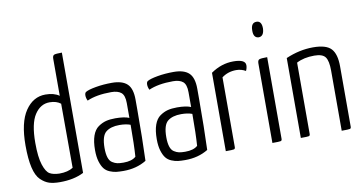

<svg xmlns="http://www.w3.org/2000/svg" viewBox="-73 -925 2127 1124"><g transform="rotate(-10 990.5 -362.5)"><path d="M288 -708Q288 -727 298 -731Q308 -735 344 -735V-20Q286 10 202 10Q164 10 138.5 2Q113 -6 88.5 -29.5Q64 -53 52 -104.5Q40 -156 40 -236Q40 -373 86.5 -441.5Q133 -510 206 -510Q257 -510 288 -488ZM207 -40Q258 -40 289 -60L288 -441Q263 -461 222 -461Q168 -461 133.5 -408.5Q99 -356 99 -241Q99 -156 114 -110.5Q129 -65 150 -53Q171 -41 207 -40Z M436 -464Q436 -479 444 -484Q460 -494 505 -502Q550 -510 601 -510Q663 -510 692 -482.5Q721 -455 721 -389V-329Q721 -156 716 -26Q657 10 580 10Q555 10 537 8Q519 6 498.5 -2.5Q478 -11 465.5 -27Q453 -43 444.5 -71Q436 -99 436 -139Q436 -190 448 -224Q460 -258 483 -274Q506 -290 529.5 -296Q553 -302 585 -302Q638 -302 667 -290V-378Q667 -424 647 -440.5Q627 -457 588 -457Q500 -457 444 -432Q436 -448 436 -464ZM667 -249Q640 -259 602 -259Q550 -259 521.5 -236Q493 -213 493 -141Q493 -107 500 -85Q507 -63 522 -53.5Q537 -44 551 -41Q565 -38 588 -38Q638 -38 662 -60Q667 -130 667 -249Z M803 -464Q803 -479 811 -484Q827 -494 872 -502Q917 -510 968 -510Q1030 -510 1059 -482.5Q1088 -455 1088 -389V-329Q1088 -156 1083 -26Q1024 10 947 10Q922 10 904 8Q886 6 865.5 -2.5Q845 -11 832.5 -27Q820 -43 811.5 -71Q803 -99 803 -139Q803 -190 815 -224Q827 -258 850 -274Q873 -290 896.5 -296Q920 -302 952 -302Q1005 -302 1034 -290V-378Q1034 -424 1014 -440.5Q994 -457 955 -457Q867 -457 811 -432Q803 -448 803 -464ZM1034 -249Q1007 -259 969 -259Q917 -259 888.5 -236Q860 -213 860 -141Q860 -107 867 -85Q874 -63 889 -53.5Q904 -44 918 -41Q932 -38 955 -38Q1005 -38 1029 -60Q1034 -130 1034 -249Z M1189 -466Q1252 -510 1323 -510Q1395 -510 1395 -475Q1395 -458 1387 -442Q1361 -457 1331 -457Q1282 -457 1245 -429V-14Q1245 -4 1237.5 -2Q1230 0 1189 0Z M1464 -669Q1464 -715 1497 -715Q1528 -715 1528 -670Q1526 -623 1494 -623Q1463 -625 1464 -669ZM1523 -14Q1523 -4 1515.5 -2Q1508 0 1466 0V-473Q1466 -492 1476.5 -496Q1487 -500 1523 -500Z M1635 -475Q1716 -510 1797 -510Q1875 -510 1904.5 -478Q1934 -446 1934 -373V-14Q1934 -4 1927 -2Q1920 0 1878 0V-358Q1878 -415 1861.5 -438Q1845 -461 1796 -461Q1733 -461 1690 -438V-14Q1690 -4 1683 -2Q1676 0 1635 0Z"/></g></svg>

Font: Yanone Kaffeesatz Light
Style: Regular
Weight: 300
Designer: Yanone (Cyrillic: Daniel Pouzeot)
Foundry: Yanone
Version: Version 1.003;PS 001.003;hotconv 1.0.88;makeotf.lib2.5.64775